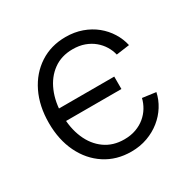

<svg xmlns="http://www.w3.org/2000/svg" viewBox="-129 -662 791 796"><g transform="rotate(-30 267.0 -264.0)"><path d="M281.2 10.3Q210.9 10.3 157.2 -24.7Q103.5 -59.6 73.5 -121.3Q43.5 -183.1 43.5 -263.2Q43.5 -344.2 73.5 -406Q103.5 -467.8 157.2 -502.9Q210.9 -538.1 281.2 -538.1Q323.2 -538.1 358.9 -525.4Q394.5 -512.7 421.9 -490.5Q449.2 -468.3 467.3 -439.2Q485.4 -410.2 492.7 -377.4L429.2 -368.7Q424.3 -390.1 412.1 -410.2Q399.9 -430.2 381.1 -445.8Q362.3 -461.4 337.4 -470.5Q312.5 -479.5 281.2 -479.5Q227.5 -479.5 188.7 -451.4Q149.9 -423.3 129.2 -374.5Q108.4 -325.7 108.4 -263.2Q108.4 -201.2 129.2 -152.6Q149.9 -104 188.7 -76.2Q227.5 -48.3 281.2 -48.3Q312.5 -48.3 337.4 -57.4Q362.3 -66.4 381.1 -82Q399.9 -97.7 412.1 -117.9Q424.3 -138.2 429.7 -160.6L493.7 -151.9Q486.8 -119.1 468.5 -89.8Q450.2 -60.5 422.4 -38.1Q394.5 -15.6 358.9 -2.7Q323.2 10.3 281.2 10.3ZM94.2 -235.4V-294.9H374.5V-235.4Z"/></g></svg>

Font: Inter 24pt Light
Style: Regular
Weight: 300
Designer: Rasmus Andersson
Foundry: rsms
Version: Version 4.001;git-66647c0bb